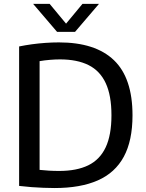

<svg xmlns="http://www.w3.org/2000/svg" viewBox="-20 -967 756 994"><path d="M262.5 6.5Q234 6.5 204.2 5.2Q174.5 4 143.5 1.8Q112.5 -0.5 79 -4.5V-726.5Q110.5 -733 145.2 -737.8Q180 -742.5 215.5 -745Q251 -747.5 285 -747.5Q474 -747.5 570 -655.2Q666 -563 666 -370Q666 -239 621 -155.8Q576 -72.5 486.2 -33Q396.5 6.5 262.5 6.5ZM286.5 -82Q377 -82 437 -111.2Q497 -140.5 527 -204Q557 -267.5 557 -370.5Q557 -472.5 527.5 -536.2Q498 -600 438.8 -629.8Q379.5 -659.5 290.5 -659.5Q266 -659.5 238.8 -657.2Q211.5 -655 185 -650.5V-87.5Q209.5 -85 233.8 -83.5Q258 -82 286.5 -82ZM275.5 -802 151.5 -947H237L332 -832.5H312L407 -947H492.5L368.5 -802Z"/></svg>

Font: Encode Sans Condensed Thin Medium
Style: Regular
Weight: 500
Version: Version 3.002